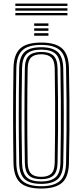

<svg xmlns="http://www.w3.org/2000/svg" viewBox="-20 -1044 460 1070"><path d="M209.8 6.8Q128.2 6.8 92.4 -26.4Q56.5 -59.5 55.2 -135.8Q54 -211.2 53.5 -276.1Q53 -341 53 -402.2Q53 -463.5 53.5 -527.2Q54 -591 55.2 -664Q56.5 -740.5 92.4 -773.6Q128.2 -806.8 209.8 -806.8Q289.2 -806.8 325.9 -774.1Q362.5 -741.5 364.2 -664.2Q366 -577.2 366.8 -494Q367.5 -410.8 366.9 -323.1Q366.2 -235.5 364.2 -135.5Q362.5 -56.8 325.1 -25Q287.8 6.8 209.8 6.8ZM209.8 -6.2Q279.5 -6.2 313.2 -35.1Q347 -64 348.2 -136Q350 -227.8 350.8 -311Q351.5 -394.2 350.9 -479.8Q350.2 -565.2 348.2 -663.8Q347 -734.8 313.8 -764.2Q280.5 -793.8 209.8 -793.8Q136.5 -793.8 104.4 -763.4Q72.2 -733 71 -663.8Q69.5 -583.5 68.9 -506.1Q68.2 -428.8 68.6 -339.8Q69 -250.8 71 -136Q72 -63.8 106 -35Q140 -6.2 209.8 -6.2ZM209.8 -19.2Q145.2 -19.2 116.5 -46.4Q87.8 -73.5 86.8 -136Q85.8 -211.2 85.1 -276.1Q84.5 -341 84.5 -402.1Q84.5 -463.2 85.1 -527Q85.8 -590.8 86.8 -663.8Q87.8 -726.2 116.4 -753.5Q145 -780.8 209.8 -780.8Q272 -780.8 301.5 -754.2Q331 -727.8 332.5 -663.2Q335.2 -539.5 335.5 -411.9Q335.8 -284.2 332.5 -136.2Q331 -71 300.9 -45.1Q270.8 -19.2 209.8 -19.2ZM209.8 -32.5Q261.8 -32.5 288.6 -55Q315.5 -77.5 316.8 -136.8Q318.5 -226.8 319.1 -311.5Q319.8 -396.2 319.1 -482.4Q318.5 -568.5 316.8 -663Q315.2 -721.2 289.2 -744.4Q263.2 -767.5 209.8 -767.5Q153.5 -767.5 128.6 -743.4Q103.8 -719.2 102.8 -663.2Q101.2 -577 100.6 -494.1Q100 -411.2 100.4 -323.9Q100.8 -236.5 102.8 -136.2Q103.8 -80.8 128.6 -56.6Q153.5 -32.5 209.8 -32.5ZM209.8 -45.5Q162 -45.5 140.6 -66.8Q119.2 -88 118.5 -137.5Q114 -393.8 118.5 -663Q119.2 -714.5 142 -734.5Q164.8 -754.5 209.8 -754.5Q256 -754.5 277.9 -733.9Q299.8 -713.2 300.8 -662.8Q302.5 -577.5 303.2 -494.8Q304 -412 303.5 -324.4Q303 -236.8 300.8 -137.2Q299.8 -86.2 277.5 -65.9Q255.2 -45.5 209.8 -45.5ZM209.8 -58.5Q247.5 -58.5 265.9 -76.2Q284.2 -94 285 -138.5Q286.2 -226 286.9 -308.8Q287.5 -391.5 287.1 -477.6Q286.8 -563.8 285 -661.2Q284.2 -707 265.2 -724.2Q246.2 -741.5 209.8 -741.5Q171.8 -741.5 153.4 -723.9Q135 -706.2 134.2 -662.2Q132 -537.8 131.9 -412Q131.8 -286.2 134.2 -137.2Q135 -95 152.8 -76.8Q170.5 -58.5 209.8 -58.5ZM170.5 -899.8V-913.5H249.8V-899.8ZM170.5 -872.5V-886H249.8V-872.5ZM170.5 -845V-858.8H249.8V-845ZM65.5 -1010.8V-1023.8H355.8V-1010.8ZM65.5 -984.5V-997.8H355.8V-984.5ZM65.5 -958.5V-971.5H355.8V-958.5Z"/></svg>

Font: Big Shoulders Inline Text
Style: Regular
Weight: 400
Designer: Patric King
Foundry: XO Type Co
Version: Version 1.000